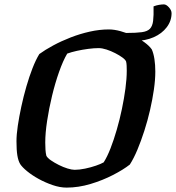

<svg xmlns="http://www.w3.org/2000/svg" viewBox="-20 -854 801 874"><path d="M283 0Q253 0 219.5 -11.5Q186 -23 156 -39.5Q126 -56 103.5 -74.5Q81 -93 72 -107Q63 -122 59 -146.5Q55 -171 55 -211Q55 -241 61 -281.5Q67 -322 77 -368.5Q87 -415 100 -460Q113 -505 128 -543.5Q143 -582 159 -608Q185 -627 222 -647Q259 -667 301.5 -683.5Q344 -700 388.5 -710Q433 -720 476 -720Q500 -720 529 -712Q558 -704 586.5 -691Q615 -678 637.5 -661.5Q660 -645 671 -629Q679 -611 683 -585Q687 -559 687 -528Q687 -491 680.5 -446Q674 -401 663 -353Q652 -305 637 -258.5Q622 -212 605.5 -172.5Q589 -133 571 -105Q542 -82 494.5 -57.5Q447 -33 392 -16.5Q337 0 283 0ZM320 -81Q341 -81 367.5 -86.5Q394 -92 417 -100Q440 -108 452 -115Q468 -140 483 -178.5Q498 -217 511.5 -263.5Q525 -310 535 -358Q545 -406 551 -451Q557 -496 557 -532Q557 -544 556.5 -555Q556 -566 554 -574Q551 -582 537.5 -592Q524 -602 504.5 -612Q485 -622 465 -628.5Q445 -635 429 -635Q408 -635 381.5 -631.5Q355 -628 330 -622.5Q305 -617 286 -610Q267 -578 249 -527Q231 -476 217 -418Q203 -360 194.5 -304Q186 -248 186 -205Q186 -188 187 -172.5Q188 -157 191 -145Q196 -135 212 -124Q228 -113 248 -103Q268 -93 287.5 -87Q307 -81 320 -81ZM595 -668Q588 -668 576.5 -670Q565 -672 555 -676V-704Q600 -704 625.5 -707.5Q651 -711 662.5 -723Q674 -735 677 -759Q680 -783 679 -825Q692 -830 704.5 -832Q717 -834 726 -834Q737 -834 749 -820.5Q761 -807 761 -794Q761 -759 739 -730Q717 -701 679.5 -684.5Q642 -668 595 -668Z"/></svg>

Font: Texturina Medium 12pt
Style: Bold Italic
Weight: 700
Italic angle: -11°
Version: Version 1.002